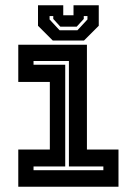

<svg xmlns="http://www.w3.org/2000/svg" viewBox="-20 -710 520 730"><path d="M49.5 0V-141.5H169.5V-398.5H49.5V-540H310.5V-141.5H430.5V0ZM107.5 -63H373V-77H242V-478H107.5V-464H228V-77H107.5ZM180.5 -556 124.5 -612V-690H220.5V-652H259.5V-690H355.5V-612L299.5 -556ZM206.5 -595H274.5L312.5 -636V-649H298.5V-638L271.5 -608.5H209.5L182.5 -638V-649H168.5V-636Z"/></svg>

Font: Tourney Condensed Regular
Style: Bold
Weight: 700
Width: 3
Designer: Tyler Finck
Foundry: Etcetera Type Co
Version: Version 1.010; ttfautohint (v1.8.3)